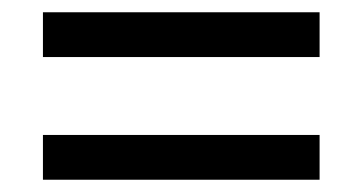

<svg xmlns="http://www.w3.org/2000/svg" viewBox="-20 -479 591 313"><path d="M50 -459H501V-386H50ZM50 -259H501V-186H50Z"/></svg>

Font: binaryv115
Style: Book
Weight: 400
Designer: Jelle Bosma - Monotype Design Team
Foundry: Monotype Imaging Inc.
Version: Version 2.003